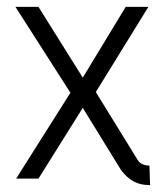

<svg xmlns="http://www.w3.org/2000/svg" viewBox="-20 -520 483 559"><path d="M333 -24 221 -206 92 0H27L185 -250L25 -500H92L221 -294L346 -500H412L259 -252L381 -54Q391 -38 415 -38L417 19Q389 19 369.5 8.5Q350 -2 333 -24Z"/></svg>

Font: Bellota Text
Style: Regular
Weight: 400
Designer: Kemie Guaida
Foundry: Kemie Guaida
Version: Version 4.001